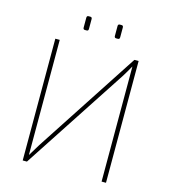

<svg xmlns="http://www.w3.org/2000/svg" viewBox="-124 -954 925 1051"><g transform="rotate(15 339.0 -428.0)"><path d="M575 -690V0H550V-583Q550 -600 550 -617Q550 -634 550 -651H549Q541 -637 532 -621Q523 -605 514 -591L127 0H103V-690H128V-110Q128 -92 128 -74.5Q128 -57 128 -39H129Q138 -53 149 -72Q160 -91 169 -105L551 -690ZM434 -856Q444 -856 444 -845V-789Q444 -778 434 -778H424Q414 -778 414 -789V-845Q414 -856 424 -856ZM257 -856Q267 -856 267 -845V-789Q267 -778 257 -778H247Q237 -778 237 -789V-845Q237 -856 247 -856Z"/></g></svg>

Font: Exo 2 Thin
Style: Regular
Weight: 250
Designer: Natanael Gama
Foundry: Natanael Gama
Version: Version 2.010